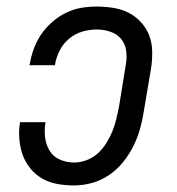

<svg xmlns="http://www.w3.org/2000/svg" viewBox="-20 -558 540 586"><path d="M206 8Q180 8 155 3.5Q130 -1 109 -13Q88 -25 72.5 -44Q57 -63 49 -86Q41 -109 39 -134.5Q37 -160 41 -185H119Q115 -163 117.5 -140Q120 -117 131 -98.5Q142 -80 162.5 -71Q183 -62 206 -62Q225 -62 244 -69Q263 -76 278 -89.5Q293 -103 304 -120.5Q315 -138 322.5 -156Q330 -174 334.5 -193Q339 -212 343 -231L364 -361Q368 -382 365 -403.5Q362 -425 349 -440Q336 -455 316 -461.5Q296 -468 275 -468Q253 -468 231 -461.5Q209 -455 191 -440Q173 -425 162.5 -404.5Q152 -384 148 -362Q148 -361 148 -360.5Q148 -360 148 -359H70Q70 -360 70 -361Q70 -362 71 -363Q75 -387 83.5 -410Q92 -433 106 -453.5Q120 -474 139.5 -491Q159 -508 181.5 -519Q204 -530 227.5 -534Q251 -538 275 -538Q300 -538 325.5 -534Q351 -530 372.5 -519Q394 -508 410.5 -490Q427 -472 435.5 -449.5Q444 -427 444.5 -401Q445 -375 441 -349L419 -219Q415 -192 407.5 -165Q400 -138 387 -112Q374 -86 355.5 -63Q337 -40 312.5 -23.5Q288 -7 260.5 0.5Q233 8 206 8Z"/></svg>

Font: Iosevka Slab Oblique
Style: Regular
Weight: 400
Italic angle: -9°
Monospace: yes
Designer: Belleve Invis
Foundry: Belleve Invis
Version: Version 11.1.1; ttfautohint (v1.8.3)